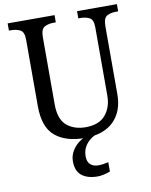

<svg xmlns="http://www.w3.org/2000/svg" viewBox="-101 -787 865 1101"><g transform="rotate(-10 331.5 -237.0)"><path d="M342 10Q233 10 171 -42Q109 -94 109 -216V-604Q109 -649 86.5 -660.5Q64 -672 33 -672H21V-714H294V-672H282Q250 -672 228 -660Q206 -648 206 -600V-210Q206 -123 249 -86.5Q292 -50 359 -50Q437 -50 474.5 -94.5Q512 -139 512 -207V-604Q512 -649 490 -660.5Q468 -672 437 -672H425V-714H657V-672H645Q613 -672 591.5 -660Q570 -648 570 -600V-205Q570 -105 511.5 -47.5Q453 10 342 10ZM379 240Q319 240 285.5 213.5Q252 187 252 130Q252 99 267.5 72Q283 45 307.5 26Q332 7 361 0H415Q395 6 375 21.5Q355 37 342 60Q329 83 329 115Q329 148 347 163Q365 178 392 178Q405 178 419.5 176Q434 174 451 170V224Q436 231 414.5 235.5Q393 240 379 240Z"/></g></svg>

Font: Noto Serif Tamil SemiCondensed
Style: Italic
Weight: 400
Width: 4
Italic angle: -12°
Designer: Indian Type Foundry, Tom Grace, and the Monotype Design Team
Foundry: Monotype Imaging Inc.
Version: Version 2.003; ttfautohint (v1.8.4.7-5d5b)